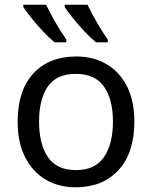

<svg xmlns="http://www.w3.org/2000/svg" viewBox="-20 -786 645 816"><path d="M551 -269Q551 -136 483.5 -63Q416 10 301 10Q230 10 174.5 -22.5Q119 -55 87 -117.5Q55 -180 55 -269Q55 -402 122 -474Q189 -546 304 -546Q377 -546 432.5 -513.5Q488 -481 519.5 -419.5Q551 -358 551 -269ZM146 -269Q146 -174 183.5 -118.5Q221 -63 303 -63Q384 -63 422 -118.5Q460 -174 460 -269Q460 -364 422 -418Q384 -472 302 -472Q220 -472 183 -418Q146 -364 146 -269ZM352 -766Q368 -732 392.5 -689.5Q417 -647 438 -618V-606H388Q366 -624 339 -652.5Q312 -681 289 -710Q266 -739 255 -756V-766ZM176 -766Q192 -732 216.5 -689.5Q241 -647 262 -618V-606H212Q190 -624 163 -652.5Q136 -681 113 -710Q90 -739 79 -756V-766Z"/></svg>

Font: Noto IKEA Latin
Style: Regular
Weight: 400
Designer: Monotype Design Team
Foundry: Monotype Imaging Inc.
Version: Version 1.0